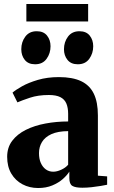

<svg xmlns="http://www.w3.org/2000/svg" viewBox="-20 -934 574 965"><path d="M172 11Q128 11 92.8 -7.8Q57.5 -26.5 36.8 -61.5Q16 -96.5 16 -146Q16 -193 41.5 -226.5Q67 -260 110.2 -281.5Q153.5 -303 208.5 -313.2Q263.5 -323.5 322.5 -323.5V-362Q322.5 -392.5 313.5 -413.8Q304.5 -435 283.2 -445.8Q262 -456.5 225.5 -456.5Q171.5 -456.5 131 -443Q90.5 -429.5 67.5 -419.5L43 -468.5Q57.5 -481.5 90.2 -500Q123 -518.5 170.5 -532.5Q218 -546.5 276 -546.5Q344.5 -546.5 387.8 -526Q431 -505.5 451.5 -463Q472 -420.5 472 -354V-51L518.5 -47.5V-5.5Q507.5 -3 486.5 0.5Q465.5 4 441 6.8Q416.5 9.5 394 9.5Q358.5 9.5 343.5 0.2Q328.5 -9 328.5 -39V-71.5Q317.5 -53.5 295.8 -34.2Q274 -15 242.8 -2Q211.5 11 172 11ZM247.5 -71Q266 -71 287.5 -80.8Q309 -90.5 322.5 -106V-275Q270.5 -274.5 238.2 -259.8Q206 -245 191 -220.2Q176 -195.5 176 -164.5Q176 -135.5 185.2 -114.8Q194.5 -94 210.5 -82.5Q226.5 -71 247.5 -71ZM156 -611Q122 -611 104.5 -633Q87 -655 87 -686.5Q87 -723 107.2 -750Q127.5 -777 164 -777H165Q199 -777 216.5 -755Q234 -733 234 -701.5Q234 -666 214.2 -638.5Q194.5 -611 157 -611ZM370.5 -611Q337 -611 319.2 -633Q301.5 -655 301.5 -686.5Q301.5 -723 321.8 -750Q342 -777 379 -777H379.5Q413.5 -777 431 -755Q448.5 -733 448.5 -701.5Q448.5 -666 428.8 -638.5Q409 -611 371.5 -611ZM423 -914V-826H112.5V-914Z"/></svg>

Font: Merriweather 72pt ExtraBold
Style: Regular
Weight: 800
Version: Version 2.100